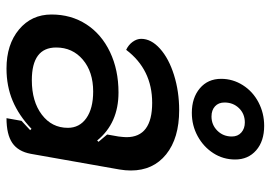

<svg xmlns="http://www.w3.org/2000/svg" viewBox="-138 -666 813 576"><g transform="rotate(90 268.0 -377.5)"><path d="M23 -126Q23 -185 52.5 -230.5Q82 -276 135.5 -301.5Q189 -327 257 -327Q349 -327 401 -263L405 -267L383 -293L389 -327Q391 -343 391 -351Q391 -428 288 -428Q188 -428 129 -350Q114 -357 105 -369.5Q96 -382 96 -395Q96 -425 125.5 -451.5Q155 -478 204.5 -493.5Q254 -509 310 -509Q394 -509 442.5 -470Q491 -431 491 -364Q491 -348 488 -330L441 -64Q434 -26 408.5 -8.5Q383 9 334 9L342 -36L370 -62L366 -66Q326 -28 282 -9.5Q238 9 185 9Q113 9 68 -28.5Q23 -66 23 -126ZM363 -175Q363 -210 334 -230.5Q305 -251 254 -251Q195 -251 158.5 -220Q122 -189 122 -140Q122 -67 220 -67Q284 -67 323.5 -97Q363 -127 363 -175ZM216 -635Q216 -670 235 -700Q254 -730 286.5 -747Q319 -764 357 -764Q403 -764 430.5 -740Q458 -716 458 -677Q458 -641 439 -611.5Q420 -582 388 -564.5Q356 -547 318 -547Q273 -547 244.5 -571Q216 -595 216 -635ZM389 -667Q389 -685 377 -695.5Q365 -706 347 -706Q321 -706 304 -688.5Q287 -671 287 -645Q287 -627 298.5 -616.5Q310 -606 329 -606Q354 -606 371.5 -623.5Q389 -641 389 -667Z"/></g></svg>

Font: K2D Medium
Style: Italic
Weight: 500
Italic angle: -10°
Designer: Katatrad Aksorn Co.,Ltd.
Foundry: Cadson Demak Co.,Ltd.
Version: Version 1.000; ttfautohint (v1.6)